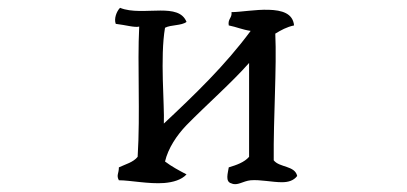

<svg xmlns="http://www.w3.org/2000/svg" viewBox="-20 -509 1040 491"><path d="M740 -59C734 -86 695 -80 680 -99C679 -209 688 -337 684 -423C699 -432 713 -440 732 -444C729 -475 701 -483 667 -484C633 -485 595 -478 572 -478C574 -463 562 -461 565 -444C585 -440 600 -433 621 -430C556 -342 478 -267 399 -193C401 -241 389 -362 402 -438C417 -446 444 -443 457 -453C447 -478 421 -482 390 -482C356 -482 316 -477 287 -489C278 -480 271 -461 276 -448C302 -445 324 -438 336 -441C331 -342 339 -220 332 -108C321 -94 301 -89 284 -81C284 -65 277 -61 284 -48C313 -48 360 -38 400 -41C423 -43 444 -49 457 -63C438 -73 419 -83 402 -96C410 -130 432 -163 457 -189C509 -242 572 -297 617 -348V-108C605 -94 585 -87 565 -81C563 -67 555 -44 572 -40C587 -33 601 -46 621 -48C646 -50 676 -43 701 -43C717 -43 731 -47 740 -59Z"/></svg>

Font: Yuji Syuku Std R
Style: Regular
Weight: 400
Designer: Kataoka Yuji
Foundry: Kinuta Font Factory
Version: Version 3.000;hotconv 1.0.111;makeotfexe 2.5.65597